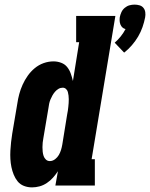

<svg xmlns="http://www.w3.org/2000/svg" viewBox="-20 -804 650 832"><path d="M518 -576 477 -619Q491 -631 503 -646Q515 -661 524 -678Q516 -680 510.5 -685Q505 -690 502 -697.5Q499 -705 498.5 -713Q498 -721 499 -729Q501 -740 506 -751Q511 -762 520.5 -770Q530 -778 541 -781Q552 -784 563 -784Q574 -784 584.5 -781Q595 -778 601.5 -770Q608 -762 609.5 -751Q611 -740 609 -729Q605 -708 597.5 -686.5Q590 -665 578.5 -645.5Q567 -626 551.5 -608Q536 -590 518 -576ZM119 8Q100 8 83.5 1.5Q67 -5 56.5 -18Q46 -31 39.5 -47Q33 -63 29.5 -80Q26 -97 25 -115Q24 -133 25 -151.5Q26 -170 28 -188Q30 -206 33 -225L55 -355Q58 -376 63.5 -396.5Q69 -417 78 -437Q87 -457 100 -475.5Q113 -494 130.5 -508.5Q148 -523 169 -530.5Q190 -538 212 -538Q229 -538 245 -532Q261 -526 271 -513.5Q281 -501 286.5 -485.5Q292 -470 296 -453L323 -621H310V-735H480L377 -114H391V0H220L231 -62Q221 -47 209.5 -34Q198 -21 183 -11Q168 -1 151.5 3.5Q135 8 119 8ZM196 -106Q208 -106 218.5 -114Q229 -122 235 -132.5Q241 -143 244.5 -154.5Q248 -166 250 -178L271 -308Q273 -316 274 -324.5Q275 -333 276 -341Q277 -349 277.5 -357.5Q278 -366 278 -374Q278 -382 277 -390Q276 -398 274 -405.5Q272 -413 266 -418.5Q260 -424 252 -424Q242 -424 233.5 -419Q225 -414 218.5 -406.5Q212 -399 207 -390Q202 -381 198.5 -372.5Q195 -364 193 -354.5Q191 -345 190 -336L168 -206Q166 -196 165 -186Q164 -176 164 -166Q164 -156 165 -146.5Q166 -137 169 -128Q172 -119 179 -112.5Q186 -106 196 -106Z"/></svg>

Font: Iosevka Slab Heavy Oblique
Style: Regular
Weight: 900
Italic angle: -9°
Monospace: yes
Designer: Belleve Invis
Foundry: Belleve Invis
Version: Version 11.1.1; ttfautohint (v1.8.3)